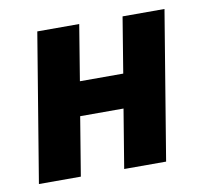

<svg xmlns="http://www.w3.org/2000/svg" viewBox="-64 -591 728 663"><g transform="rotate(-10 300.0 -260.0)"><path d="M21 0 107 -520H254L222 -325H374L406 -520H553L467 0H320L354 -206H202L168 0Z"/></g></svg>

Font: Iosevka Heavy Extended
Style: Italic
Weight: 900
Width: 7
Italic angle: -9°
Monospace: yes
Designer: Belleve Invis
Foundry: Belleve Invis
Version: Version 32.5.0; ttfautohint (v1.8.4)